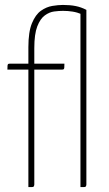

<svg xmlns="http://www.w3.org/2000/svg" viewBox="-20 -758 440 778"><path d="M95 0V-476H10Q10 -487 10.5 -492Q11 -497 13 -498.5Q15 -500 20 -500H95V-567Q95 -629 109.5 -664Q124 -699 146 -714.5Q168 -730 192 -734Q216 -738 235 -738Q264 -738 286.5 -733.5Q309 -729 330 -718L312 -700Q293 -708 274 -711Q255 -714 235 -714Q219 -714 199.5 -711.5Q180 -709 161.5 -695.5Q143 -682 131 -651Q119 -620 119 -563V-500H241Q241 -489 240.5 -484Q240 -479 238 -477.5Q236 -476 231 -476H119V-10Q119 -10 118 -5Q117 0 109 0ZM306 0V-709L330 -718V-10Q330 -10 329 -5Q328 0 320 0Q312 0 309 0Q306 0 306 0Q306 0 306 0Z"/></svg>

Font: Yanone Kaffeesatz ExtraLight
Style: Regular
Weight: 200
Designer: Yanone (Cyrillic: Daniel Pouzeot, Huerta Tipografica, and Cyreal)
Foundry: Yanone
Version: Version 2.003